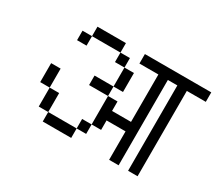

<svg xmlns="http://www.w3.org/2000/svg" viewBox="-117 -923 1233 1096"><g transform="rotate(30 500.0 -375.5)"><path d="M437.5 -625H250V-687.5H437.5ZM125 -375H187.5V-250H125ZM187.5 -250H250V-125H187.5ZM187.5 -625H250V-562.5H187.5ZM250 -125H437.5V-62.5H250ZM375 -437.5H500V-375H375ZM437.5 -187.5H500V-125H437.5ZM437.5 -625H500V-562.5H437.5ZM500 -375H562.5V-312.5H687.5V-625H562.5V-687.5H1000V-625H875V-62.5H812.5V-625H750V-62.5H687.5V-250H562.5V-187.5H500ZM500 -562.5H562.5V-437.5H500Z"/></g></svg>

Font: 寒蝉点阵体 16px
Style: Regular
Weight: 400
Designer: Designed by Warren2060
Foundry: ChillType
Version: Version 1.000